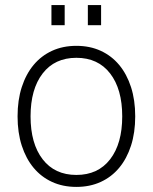

<svg xmlns="http://www.w3.org/2000/svg" viewBox="-20 -722 600 754"><path d="M280 12Q227 12 184.5 -7.5Q142 -27 112 -63Q82 -99 65.5 -150Q49 -201 49 -265Q49 -329 65.5 -380Q82 -431 112 -467Q142 -503 184.5 -522.5Q227 -542 280 -542Q333 -542 375.5 -522.5Q418 -503 448 -467Q478 -431 494.5 -380Q511 -329 511 -265Q511 -201 494.5 -150Q478 -99 448 -63Q418 -27 375.5 -7.5Q333 12 280 12ZM280 -35Q365 -35 412.5 -96.5Q460 -158 460 -265Q460 -372 412.5 -433.5Q365 -495 280 -495Q195 -495 147.5 -433.5Q100 -372 100 -265Q100 -158 147.5 -96.5Q195 -35 280 -35ZM182 -623V-702H234V-623ZM325 -623V-702H377V-623Z"/></svg>

Font: Geist ExtLt
Style: Regular
Weight: 400
Designer: Basement.studio, Andrés Briganti, Mateo Zaragoza
Foundry: Basement.studio, Vercel, Andrés Briganti, Guido Ferreyra, Mateo Zaragoza
Version: Version 1.401